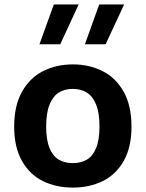

<svg xmlns="http://www.w3.org/2000/svg" viewBox="-20 -838 660 870"><path d="M310 12Q234.6 12 174.7 -17.3Q114.8 -46.6 79.5 -108.8Q44.2 -170.9 44.2 -264.6Q44.2 -358.7 79.5 -421.9Q114.8 -485.1 174.9 -515.6Q235 -546.2 310 -546.2Q385 -546.2 445.2 -515.6Q505.3 -485.1 540.6 -421.9Q575.8 -358.8 575.8 -264.6Q575.8 -170.8 540.6 -108.7Q505.3 -46.6 445.4 -17.3Q385.4 12 310 12ZM310 -435.2Q273.3 -435.2 246.5 -418.5Q219.8 -401.8 204.5 -364.1Q189.2 -326.3 189.2 -265Q189.2 -204.1 204.5 -167.2Q219.8 -130.2 246.3 -114.6Q272.9 -98.9 310 -98.9Q347.1 -98.9 373.6 -114.6Q400.2 -130.2 415.5 -167.2Q430.8 -204.1 430.8 -265Q430.8 -326.3 415.5 -364.1Q400.2 -401.8 373.4 -418.5Q346.7 -435.2 310 -435.2ZM224 -817.7H336.4L253.1 -637.4H158.8ZM429.5 -817.7H542.4L458.6 -637.4H364.8Z"/></svg>

Font: Monaspace Neon Var ExtraLight
Style: Regular
Weight: 200
Designer: Riley Cran and the Lettermatic Team
Version: Version 1.200 (Monaspace Neon Var)